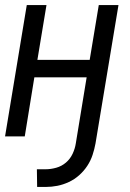

<svg xmlns="http://www.w3.org/2000/svg" viewBox="-20 -540 515 760"><path d="M127 200 126 130H161Q181 130 202.5 124Q224 118 241 103.5Q258 89 267.5 68.5Q277 48 280 28L323 -234H116L78 0H0L86 -520H164L128 -303H335L371 -520H449L358 28Q354 50 346.5 73Q339 96 325.5 116.5Q312 137 293.5 153.5Q275 170 252.5 180.5Q230 191 207 195.5Q184 200 161 200Z"/></svg>

Font: Iosevka QP
Style: Italic
Weight: 400
Italic angle: -9°
Designer: Belleve Invis
Foundry: Belleve Invis
Version: Version 20.0.0; ttfautohint (v1.8.4)